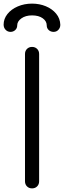

<svg xmlns="http://www.w3.org/2000/svg" viewBox="-38 -1040 353 1060"><path d="M139 0Q122 0 111 -11Q100 -22 100 -39V-742Q100 -759 111 -770Q122 -781 139 -781Q156 -781 167 -770Q178 -759 178 -742V-39Q178 -22 167 -11Q156 0 139 0ZM20 -864Q4 -864 -7 -875.5Q-18 -887 -18 -904Q-18 -936 3 -962.5Q24 -989 60 -1004.5Q96 -1020 139 -1020Q180 -1020 215 -1005.5Q250 -991 272 -964.5Q294 -938 295 -903Q295 -887 284.5 -875.5Q274 -864 258 -864Q242 -864 231 -874Q220 -884 220 -900Q220 -923 198 -939Q176 -955 139 -955Q103 -955 80 -938.5Q57 -922 57 -900Q57 -884 46 -874Q35 -864 20 -864Z"/></svg>

Font: Comfortaa
Style: Regular
Weight: 400
Designer: Johan Aakerlund
Foundry: Johan Aakerlund
Version: Version 3.104; ttfautohint (v1.8.1.43-b0c9)